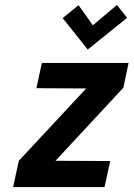

<svg xmlns="http://www.w3.org/2000/svg" viewBox="-20 -755 539 775"><path d="M493 -683 452 -735 355 -653 297 -734 233 -682 334 -555ZM499 -501H149L127 -399L328 -398L56 -106L33 0H402L425 -105L204 -106L478 -401Z"/></svg>

Font: Advent Pro
Style: Bold Italic
Weight: 700
Italic angle: -12°
Designer: VivaRado, Andreas Kalpakidis
Foundry: VivaRado, Andreas Kalpakidis
Version: Version 3.000